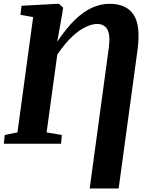

<svg xmlns="http://www.w3.org/2000/svg" viewBox="-24 -774 808 1034"><path d="M459 241 562 -517Q571 -586.5 554 -615.8Q537 -645 499.5 -645Q473 -645 439 -629.5Q405 -614 366 -578.2Q327 -542.5 284.5 -480L227 -61L309 -47L305 0H-3.5L1.5 -47L70 -61L154.5 -682L86 -694L92 -743L285.5 -753.5H293.5L316 -733L310.5 -696L284 -549Q332.5 -621.5 378.5 -666.2Q424.5 -711 471 -732.2Q517.5 -753.5 566.5 -753.5Q656 -753.5 695.2 -695.2Q734.5 -637 716.5 -504L615 241Z"/></svg>

Font: Merriweather 28pt ExtraBold
Style: Italic
Weight: 800
Italic angle: -7.8°
Version: Version 2.101